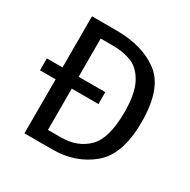

<svg xmlns="http://www.w3.org/2000/svg" viewBox="-156 -834 967 979"><g transform="rotate(30 328.0 -344.5)"><path d="M601 -348Q601 -157 506.5 -78.5Q412 0 277 0H112V-318H20V-388H112V-689H256Q412 -689 506.5 -616.5Q601 -544 601 -348ZM500 -348Q500 -457 469 -515.5Q438 -574 390 -593.5Q342 -613 277 -613H207V-388H364V-318H207V-75H284Q380 -75 440 -134Q500 -193 500 -348Z"/></g></svg>

Font: FiraGO
Style: Regular
Weight: 400
Designer: bBox Type
Foundry: bBox Type GmbH
Version: Version 1.001;April 20, 2020;FontCreator 12.0.0.2555 64-bit